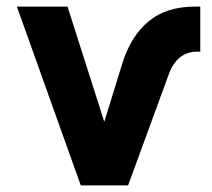

<svg xmlns="http://www.w3.org/2000/svg" viewBox="-20 -560 640 580"><path d="M224 0 31 -540H184L295 -192L350 -370Q376 -452 429.5 -496Q483 -540 568 -540H585V-404H576Q515 -404 490 -336L367 0Z"/></svg>

Font: Geist Mono Black
Style: Regular
Weight: 900
Monospace: yes
Designer: Basement.studio, Andrés Briganti, Mateo Zaragoza
Foundry: Basement.studio, Vercel, Andrés Briganti, Guido Ferreyra, Mateo Zaragoza
Version: Version 1.500; ttfautohint (v1.8.4.7-5d5b)